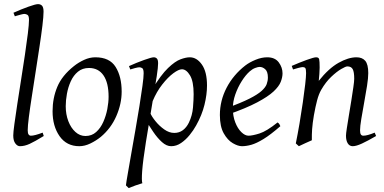

<svg xmlns="http://www.w3.org/2000/svg" viewBox="-20 -703 1893 947"><path d="M195.8 -32.2Q151.4 -4.9 126.2 6.6Q101.1 18.1 78.1 18.1Q65.9 18.1 55.7 4.6Q45.4 -8.8 45.4 -34.7Q45.4 -49.8 51 -91.3Q56.6 -132.8 65.4 -190.2Q74.2 -247.6 84.2 -310.8Q94.2 -374 103 -433.1Q111.8 -492.2 117.4 -537.8Q123 -583.5 123 -604.5Q123 -625 115.7 -629.6Q108.4 -634.3 100.1 -634.3Q95.2 -634.3 83.7 -631.3Q72.3 -628.4 62.7 -625.5Q53.2 -622.6 53.2 -622.6L46.4 -640.1Q84.5 -657.2 119.9 -669.9Q155.3 -682.6 167.5 -682.6Q180.2 -682.6 187.5 -674.6Q194.8 -666.5 194.8 -645.5Q194.8 -622.6 189.2 -576.4Q183.6 -530.3 174.6 -471.2Q165.5 -412.1 155.8 -348.9Q146 -285.6 137 -227.5Q127.9 -169.4 122.3 -125.2Q116.7 -81.1 116.7 -60.5Q116.7 -45.4 121.1 -39.6Q125.5 -33.7 132.3 -33.7Q150.9 -33.7 190.4 -48.8Z M580.1 -251Q580.1 -190.9 553.7 -130.4Q527.3 -69.8 477.1 -27.8Q453.6 -8.8 425.8 4.6Q397.9 18.1 371.1 18.1Q308.6 18.1 273.9 -31.2Q239.3 -80.6 239.3 -154.3Q239.3 -218.8 262.5 -274.4Q285.6 -330.1 344.7 -377Q367.2 -395 394.8 -407.7Q422.4 -420.4 450.2 -420.4Q520.5 -420.4 550.3 -372.8Q580.1 -325.2 580.1 -251ZM515.6 -226.1Q515.6 -294.4 490.5 -331.1Q465.3 -367.7 418.9 -367.7Q386.7 -367.7 364.5 -349.4Q342.3 -331.1 329.1 -302Q315.9 -272.9 310.1 -240.5Q304.2 -208 304.2 -179.2Q304.2 -139.2 316.9 -105.7Q329.6 -72.3 351.8 -52.2Q374 -32.2 401.4 -32.2Q432.6 -32.2 454.3 -51.8Q476.1 -71.3 489.5 -101.6Q502.9 -131.8 509.3 -165Q515.6 -198.2 515.6 -226.1Z M1001 -281.2Q1001 -236.8 988.5 -186Q976.1 -135.3 947.3 -84Q934.1 -60.1 915 -36.6Q896 -13.2 873 2.4Q850.1 18.1 824.2 18.1Q801.3 18.1 778.8 -2.2Q756.3 -22.5 736.3 -52Q716.3 -81.5 699.7 -109.4L721.2 -145.5Q728.5 -127.9 747.1 -105Q765.6 -82 790 -64.7Q814.5 -47.4 839.4 -47.4Q863.8 -47.4 881.8 -60.8Q899.9 -74.2 911.6 -98.1Q928.7 -133.8 931.9 -172.6Q935.1 -211.4 935.1 -238.8Q935.1 -301.8 917 -331.5Q898.9 -361.3 877.4 -361.3Q861.3 -361.3 834.7 -341.6Q808.1 -321.8 780.3 -286.4Q752.4 -251 732.9 -204.1L730.5 -262.2Q773.9 -334 808.8 -367.4Q843.8 -400.9 870.6 -410.6Q897.5 -420.4 916 -420.4Q950.7 -420.4 975.8 -384.5Q1001 -348.6 1001 -281.2ZM759.8 -390.6Q759.8 -371.6 753.2 -327.9Q746.6 -284.2 733.2 -205.6Q719.7 -127 699.7 -2.4Q685.1 89.8 681.4 138.9Q677.7 188 682.1 200.7Q669.4 204.1 648.2 211.7Q627 219.2 614.7 224.6L601.1 211.4Q603 194.3 610.4 152.6Q617.7 110.8 627.4 54.9Q637.2 -1 647.9 -62Q658.7 -123 667.7 -179.7Q676.8 -236.3 682.6 -279.3Q688.5 -322.3 688.5 -341.3Q688.5 -361.8 681.9 -366.5Q675.3 -371.1 667.5 -371.1Q661.1 -371.1 645.8 -367.2Q630.4 -363.3 622.6 -360.4L616.2 -377Q653.8 -394 690.7 -407.2Q727.5 -420.4 738.3 -420.4Q747.6 -420.4 753.7 -414.3Q759.8 -408.2 759.8 -390.6Z M1373.5 -341.3Q1373.5 -321.8 1364.7 -299.3Q1356 -276.9 1329.1 -251.7Q1302.2 -226.6 1248.3 -198Q1194.3 -169.4 1104 -137.7L1100.6 -170.9Q1169.4 -195.8 1210 -216.3Q1250.5 -236.8 1270 -254.4Q1289.6 -272 1295.4 -288.1Q1301.3 -304.2 1301.3 -320.8Q1301.3 -349.6 1288.3 -361.3Q1275.4 -373 1260.3 -373Q1252.9 -373 1239 -367.9Q1225.1 -362.8 1211.9 -351.1Q1190.9 -332.5 1171.9 -302.2Q1152.8 -272 1140.6 -237.1Q1128.4 -202.1 1128.4 -168.9Q1128.4 -129.9 1140.4 -99.4Q1152.3 -68.8 1170.4 -51.3Q1188.5 -33.7 1205.6 -33.7Q1225.1 -33.7 1260 -44.7Q1294.9 -55.7 1349.1 -99.1Q1354.5 -96.2 1358.2 -90.1Q1361.8 -84 1362.8 -80.6Q1314 -38.1 1279.5 -17.1Q1245.1 3.9 1220 11Q1194.8 18.1 1173.3 18.1Q1153.8 18.1 1128.2 3.2Q1102.5 -11.7 1083.5 -45.4Q1064.5 -79.1 1064.5 -135.7Q1064.5 -206.5 1097.7 -270.3Q1130.9 -334 1189.9 -379.9Q1210.9 -396 1240.7 -408.2Q1270.5 -420.4 1297.9 -420.4Q1336.4 -420.4 1355 -395.3Q1373.5 -370.1 1373.5 -341.3Z M1835 -32.2Q1793.9 -8.3 1765.4 4.9Q1736.8 18.1 1719.7 18.1Q1704.1 18.1 1695.3 4.2Q1686.5 -9.8 1686.5 -33.7Q1686.5 -43.5 1690.7 -70.8Q1694.8 -98.1 1700.9 -134.5Q1707 -170.9 1712.9 -207.5Q1718.8 -244.1 1722.9 -273.2Q1727.1 -302.2 1727.1 -314.5Q1727.1 -348.1 1719.7 -361.8Q1712.4 -375.5 1692.9 -375.5Q1685.1 -375.5 1662.8 -362.5Q1640.6 -349.6 1613.8 -324.2Q1586.9 -298.8 1564.5 -260.3Q1552.2 -238.8 1544.2 -208.5Q1536.1 -178.2 1528.3 -134.8Q1521.5 -94.7 1519.5 -66.2Q1517.6 -37.6 1518.1 -11.2Q1506.3 -6.3 1485.8 3.2Q1465.3 12.7 1454.1 18.1L1439 4.4Q1448.2 -40.5 1457.3 -93.8Q1466.3 -147 1473.6 -197.8Q1481 -248.5 1485.4 -287.4Q1489.7 -326.2 1489.7 -342.3Q1489.7 -362.8 1485.6 -367.4Q1481.4 -372.1 1473.1 -372.1Q1466.8 -372.1 1450.4 -367.7Q1434.1 -363.3 1425.3 -360.4L1418.9 -377.9Q1457 -394.5 1492.7 -407.5Q1528.3 -420.4 1539.1 -420.4Q1551.8 -420.4 1554.2 -410.9Q1556.6 -401.4 1556.6 -369.6Q1556.6 -360.4 1555.2 -337.9Q1553.7 -315.4 1552.2 -304.2Q1601.1 -365.7 1649.7 -393.1Q1698.2 -420.4 1738.3 -420.4Q1766.6 -420.4 1781.5 -403.1Q1796.4 -385.7 1796.4 -342.3Q1796.4 -318.8 1790.3 -279.5Q1784.2 -240.2 1776.1 -196.8Q1768.1 -153.3 1762 -116.2Q1755.9 -79.1 1755.9 -60.5Q1755.9 -45.4 1760 -39.6Q1764.2 -33.7 1772 -33.7Q1791.5 -33.7 1828.1 -48.8Z"/></svg>

Font: Dai Banna SIL Light
Style: Italic
Weight: 300
Italic angle: -11°
Designer: Victor Gaultney
Foundry: SIL International
Version: Version 4.000